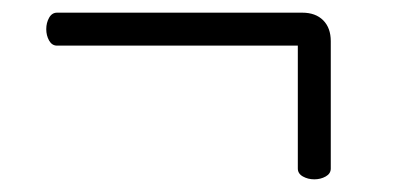

<svg xmlns="http://www.w3.org/2000/svg" viewBox="-20 -387 630 303"><path d="M450 -315H70Q62 -315 57.5 -323Q53 -331 53 -341Q53 -351 57.5 -359Q62 -367 70 -367H457Q478 -367 490 -355Q502 -343 502 -322V-121Q502 -113 494 -108.5Q486 -104 476 -104Q466 -104 458 -108.5Q450 -113 450 -121Z"/></svg>

Font: Moon Stars Kai T Light
Style: Regular
Weight: 300
Designer: GuiWonder
Version: Version 1.101